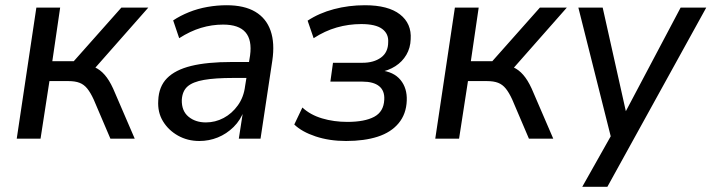

<svg xmlns="http://www.w3.org/2000/svg" viewBox="-20 -530 2720 734"><path d="M44 0 119 -501H210L180 -296H262L444 -501H547L331 -256L308 -282Q333 -279 352.5 -267.5Q372 -256 388.5 -233.5Q405 -211 420 -174L495 0H402L338 -150Q326 -176 313.5 -191.5Q301 -207 284 -213.5Q267 -220 242 -220H169L135 0Z M742 9Q697 9 660.5 -11.5Q624 -32 603 -66.5Q582 -101 585 -146Q587 -199 618.5 -231Q650 -263 711 -278Q772 -293 866 -293H944L935 -232H871Q802 -232 759.5 -224.5Q717 -217 697 -199.5Q677 -182 675 -148Q674 -106 700.5 -84Q727 -62 767 -62Q803 -62 835 -79Q867 -96 889.5 -127.5Q912 -159 917 -201L936 -318Q944 -377 918.5 -406.5Q893 -436 833 -436Q790 -436 748.5 -423.5Q707 -411 665 -384L642 -452Q669 -470 702.5 -483.5Q736 -497 773 -503.5Q810 -510 846 -510Q914 -510 956 -485Q998 -460 1014.5 -412.5Q1031 -365 1021 -298L976 0H893L910 -110H914Q900 -71 873 -44.5Q846 -18 812.5 -4.5Q779 9 742 9Z M1303 9Q1239 9 1186.5 -8.5Q1134 -26 1105 -54L1136 -119Q1166 -91 1211 -77.5Q1256 -64 1308 -64Q1374 -64 1410.5 -83.5Q1447 -103 1449 -149Q1451 -183 1429.5 -200.5Q1408 -218 1365 -218H1243L1253 -290H1366Q1409 -290 1436.5 -310Q1464 -330 1464 -369Q1466 -401 1441 -419.5Q1416 -438 1361 -438Q1313 -438 1267.5 -425Q1222 -412 1179 -384L1156 -451Q1200 -480 1256.5 -495Q1313 -510 1375 -510Q1464 -510 1509 -475Q1554 -440 1550 -380Q1549 -347 1533.5 -320.5Q1518 -294 1491.5 -277Q1465 -260 1431 -254L1434 -261Q1485 -256 1511 -224.5Q1537 -193 1535 -145Q1533 -94 1504 -59Q1475 -24 1424 -7.5Q1373 9 1303 9Z M1644 0 1719 -501H1810L1780 -296H1862L2044 -501H2147L1931 -256L1908 -282Q1933 -279 1952.5 -267.5Q1972 -256 1988.5 -233.5Q2005 -211 2020 -174L2095 0H2002L1938 -150Q1926 -176 1913.5 -191.5Q1901 -207 1884 -213.5Q1867 -220 1842 -220H1769L1735 0Z M2206 184 2326 -29 2321 16 2191 -501H2284L2377 -85H2362L2582 -501H2680L2302 184Z"/></svg>

Font: Nunitoga
Style: Medium Italic
Weight: 500
Italic angle: -9°
Designer: Vernon Adams
Foundry: Vernon Adams
Version: Version 1.0